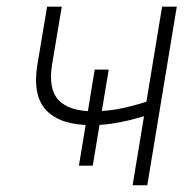

<svg xmlns="http://www.w3.org/2000/svg" viewBox="-20 -549 576 569"><path d="M250.5 -178.2Q159.2 -178.2 117.4 -221.9Q75.7 -265.6 90.8 -357.4L119.6 -529.3H163.1L134.3 -357.4Q122.6 -284.2 154.3 -251.7Q186 -219.2 255.9 -219.2Q302.7 -219.2 348.9 -229.7Q395 -240.2 444.8 -257.8L437.5 -214.4Q399.4 -201.7 367.9 -193.8Q336.4 -186 308.1 -182.1Q279.8 -178.2 250.5 -178.2ZM373 0 460.4 -529.3H503.9L416.5 0ZM213.9 -58.1 260.7 -342.8H302.2L254.9 -58.1Z"/></svg>

Font: Inter 24pt ExtraLight
Style: Italic
Weight: 250
Italic angle: -9.3988°
Version: Version 4.001;git-66647c0bb